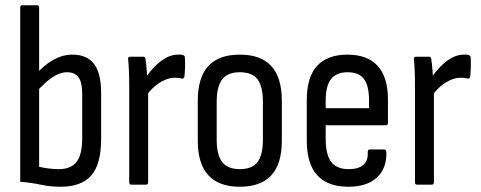

<svg xmlns="http://www.w3.org/2000/svg" viewBox="-20 -703 1830 731"><path d="M211 8Q171 8 137 0.5Q103 -7 57 -11V-674Q57 -683 65 -683H121Q129 -683 129 -674V-68Q146 -64 166 -61.5Q186 -59 203 -59Q250 -59 271.5 -86.5Q293 -114 293 -178V-346Q293 -389 279 -408.5Q265 -428 235 -428Q208 -428 179 -408.5Q150 -389 115 -349L113 -416Q148 -456 183.5 -475.5Q219 -495 256 -495Q311 -495 338 -459.5Q365 -424 365 -350V-173Q365 -78 327.5 -35Q290 8 211 8Z M480 0Q472 0 472 -9V-367Q472 -405 471 -431Q470 -457 468 -476Q466 -487 475 -487H526Q533 -487 534 -478Q537 -458 539 -431Q541 -404 541 -387L544 -365V-9Q544 0 536 0ZM536 -337 534 -406Q549 -429 569 -449.5Q589 -470 611.5 -482.5Q634 -495 657 -495Q664 -495 668.5 -495Q673 -495 677 -493Q681 -492 682.5 -489.5Q684 -487 684 -482Q685 -463 684.5 -445.5Q684 -428 682 -411Q681 -403 672 -404Q666 -406 659.5 -406.5Q653 -407 645 -407Q627 -407 607.5 -398.5Q588 -390 569.5 -374.5Q551 -359 536 -337Z M893 8Q814 8 773.5 -35.5Q733 -79 733 -167V-319Q733 -408 773 -451.5Q813 -495 893 -495Q973 -495 1013 -451.5Q1053 -408 1053 -319V-167Q1053 -79 1013 -35.5Q973 8 893 8ZM893 -59Q940 -59 960.5 -86Q981 -113 981 -171V-315Q981 -374 960.5 -401Q940 -428 893 -428Q847 -428 826 -401Q805 -374 805 -315V-171Q805 -113 826 -86Q847 -59 893 -59Z M1306 8Q1228 8 1188 -35.5Q1148 -79 1148 -167V-322Q1148 -410 1187.5 -452.5Q1227 -495 1303 -495Q1379 -495 1418 -452Q1457 -409 1457 -325V-235Q1457 -226 1450 -226H1220V-176Q1220 -114 1241 -86.5Q1262 -59 1308 -59Q1345 -59 1363.5 -75.5Q1382 -92 1380 -123Q1380 -134 1388 -134H1443Q1449 -134 1451 -125Q1453 -62 1415 -27Q1377 8 1306 8ZM1220 -291H1385V-321Q1385 -377 1365.5 -402.5Q1346 -428 1304 -428Q1261 -428 1240.5 -402Q1220 -376 1220 -321Z M1568 0Q1560 0 1560 -9V-367Q1560 -405 1559 -431Q1558 -457 1556 -476Q1554 -487 1563 -487H1614Q1621 -487 1622 -478Q1625 -458 1627 -431Q1629 -404 1629 -387L1632 -365V-9Q1632 0 1624 0ZM1624 -337 1622 -406Q1637 -429 1657 -449.5Q1677 -470 1699.5 -482.5Q1722 -495 1745 -495Q1752 -495 1756.5 -495Q1761 -495 1765 -493Q1769 -492 1770.5 -489.5Q1772 -487 1772 -482Q1773 -463 1772.5 -445.5Q1772 -428 1770 -411Q1769 -403 1760 -404Q1754 -406 1747.5 -406.5Q1741 -407 1733 -407Q1715 -407 1695.5 -398.5Q1676 -390 1657.5 -374.5Q1639 -359 1624 -337Z"/></svg>

Font: Sofia Sans Condensed
Style: Regular
Weight: 400
Designer: Botio Nikoltchev, Ani Petrova
Foundry: lettersoup
Version: Version 4.100